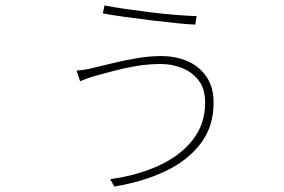

<svg xmlns="http://www.w3.org/2000/svg" viewBox="-20 -637 1040 702"><path d="M730 -262Q730 -313 705.5 -344Q681 -375 644 -389Q607 -403 569 -403Q522 -403 478 -395.5Q434 -388 396.5 -378Q359 -368 330 -360Q311 -355 297 -349.5Q283 -344 273 -340L260 -379Q274 -380 290.5 -382.5Q307 -385 322 -389Q351 -396 392 -406Q433 -416 479.5 -424Q526 -432 569 -432Q624 -432 667.5 -412.5Q711 -393 736 -355Q761 -317 761 -261Q761 -176 715 -114Q669 -52 587.5 -12.5Q506 27 398 45L383 18Q480 5 558.5 -30.5Q637 -66 683.5 -124Q730 -182 730 -262ZM362 -617Q393 -611 437.5 -604.5Q482 -598 530.5 -592Q579 -586 623.5 -582.5Q668 -579 699 -578L694 -547Q667 -548 623.5 -552.5Q580 -557 530.5 -563Q481 -569 434.5 -575.5Q388 -582 356 -588Z"/></svg>

Font: Shanggu Sans SC VF
Style: Regular
Weight: 250
Designer: GuiWonder
Version: Version 1.021